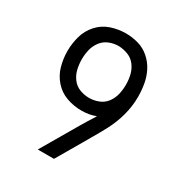

<svg xmlns="http://www.w3.org/2000/svg" viewBox="-174 -865 925 986"><g transform="rotate(30 288.0 -371.5)"><path d="M289 0 390 -173Q391 -174 391 -174Q391 -174 391 -174L392 -177Q421 -225 447.5 -275Q474 -325 489 -380Q504 -435 504 -491Q504 -529 497.5 -566.5Q491 -604 474 -637.5Q457 -671 428 -696.5Q399 -722 362.5 -732.5Q326 -743 288 -743Q243 -743 200 -728.5Q157 -714 126.5 -680Q96 -646 84 -602.5Q72 -559 72 -514Q72 -470 84 -426.5Q96 -383 126 -349Q156 -315 198.5 -300Q241 -285 286 -285Q308 -285 329.5 -288.5Q351 -292 371 -300Q357 -278 343.5 -256Q330 -234 317 -212L193 0ZM288 -361Q259 -361 232 -371.5Q205 -382 187.5 -405.5Q170 -429 163.5 -457.5Q157 -486 157 -514Q157 -543 163.5 -571Q170 -599 187.5 -622.5Q205 -646 232 -657Q259 -668 288 -668Q317 -667 344 -656.5Q371 -646 388.5 -622.5Q406 -599 412.5 -571Q419 -543 419 -514Q419 -485 412.5 -457Q406 -429 388.5 -405.5Q371 -382 343.5 -371.5Q316 -361 288 -361Z"/></g></svg>

Font: Iosevka Sparkle
Style: Regular
Weight: 400
Designer: Belleve Invis
Foundry: Belleve Invis
Version: Version 4.5.0; ttfautohint (v1.8.3)